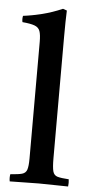

<svg xmlns="http://www.w3.org/2000/svg" viewBox="-54 -788 400 822"><g transform="rotate(5 146.0 -377.0)"><path d="M271 1Q242 1 212 0Q182 -1 145 -1Q108 -1 79 0Q50 1 20 1Q17 -15 20 -30Q54 -32 70 -36.5Q86 -41 91 -56Q96 -71 96 -104V-605Q96 -636 90.5 -651.5Q85 -667 67.5 -673.5Q50 -680 15 -683Q12 -696 15 -710Q55 -715 97 -725.5Q139 -736 183 -755L200 -749Q199 -727 198.5 -699Q198 -671 198 -638V-114Q198 -75 202.5 -58Q207 -41 222.5 -36.5Q238 -32 271 -30Q273 -15 271 1Z"/></g></svg>

Font: Tiro Devanagari Hindi
Style: Regular
Weight: 400
Designer: Devanagari: John Hudson & Fiona Ross. Latin: John Hudson.
Foundry: Tiro Typeworks Ltd.
Version: Version 1.52